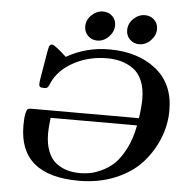

<svg xmlns="http://www.w3.org/2000/svg" viewBox="-59 -951 963 1018"><g transform="rotate(5 422.0 -441.5)"><path d="M80.1 -254.9Q80.1 -297.9 85 -318.8Q89.8 -339.8 95.5 -343.5Q101.1 -347.2 113.8 -347.2H687Q695.8 -408.2 695.8 -450.2Q695.8 -507.3 678 -548.1Q660.2 -588.9 629.2 -609.9Q598.1 -630.9 564.5 -639.9Q530.8 -648.9 492.2 -648.9Q394 -648.9 314 -605.5Q233.9 -562 203.1 -492.2Q202.1 -490.2 200.2 -485.1Q198.2 -480 197.5 -479Q196.8 -478 194.8 -474.6Q192.9 -471.2 192.4 -470.7Q191.9 -470.2 189.9 -468Q188 -465.8 186.5 -465.3Q185.1 -464.8 182.1 -463.9Q179.2 -462.9 176 -462.9Q172.9 -462.9 168.9 -462.9Q154.8 -462.9 149.9 -467Q145 -471.2 145 -481Q145 -492.2 147.9 -509.8Q174.8 -673.8 178.2 -682.1Q183.1 -696.3 194.8 -695.8Q208 -695.8 272 -637.2Q377 -697.3 500 -696.8Q650.9 -696.8 747.6 -620.4Q844.2 -543.9 844.2 -401.9Q844.2 -326.7 815.7 -254.4Q787.1 -182.1 733.6 -122.1Q680.2 -62 592.5 -25.4Q504.9 11.2 397.9 11.2Q80.1 11.2 80.1 -254.9ZM213.9 -226.1Q213.9 -169.9 230 -129.4Q246.1 -88.9 273.4 -68.4Q300.8 -47.9 331.8 -38.8Q362.8 -29.8 399.9 -29.8Q424.8 -29.8 450.4 -33.9Q476.1 -38.1 513.4 -54.9Q550.8 -71.8 580.8 -99.9Q610.8 -127.9 638.9 -181.9Q667 -235.8 680.2 -308.1H220.2Q213.9 -255.9 213.9 -226.1ZM360.8 -807.1Q360.8 -842.3 387.9 -868.2Q415 -894 449.2 -894Q479 -894 498.5 -874.5Q518.1 -855 518.1 -826.2Q518.1 -792 491.5 -764.9Q464.8 -737.8 430.2 -737.8Q401.4 -737.8 381.1 -757.6Q360.8 -777.3 360.8 -807.1ZM584 -807.1Q584 -842.3 611.1 -868.2Q638.2 -894 671.9 -894Q701.7 -894 721.4 -874.5Q741.2 -855 741.2 -826.2Q741.2 -792 714.6 -764.9Q688 -737.8 652.8 -737.8Q624 -737.8 604 -757.6Q584 -777.3 584 -807.1Z"/></g></svg>

Font: CMU Serif Extra
Style: BoldSlanted
Weight: 700
Italic angle: -9.46001°
Version: Version 0.7.0